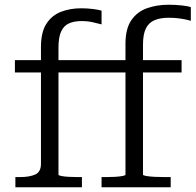

<svg xmlns="http://www.w3.org/2000/svg" viewBox="-20 -791 826 811"><path d="M43 -537H440V-485H43ZM400 -537H747V-485H400ZM510 -53V-606Q510 -670 535 -706Q560 -742 601.5 -756.5Q643 -771 692 -771Q722 -771 748.5 -768Q775 -765 786 -761V-703Q777 -706 762.5 -709Q748 -712 730.5 -714Q713 -716 692 -716Q658 -716 633.5 -706Q609 -696 596.5 -671.5Q584 -647 584 -602V-53Q584 -50 598.5 -47.5Q613 -45 634.5 -44Q656 -43 677 -43H701V0H409V-43H426Q446 -43 465 -44Q484 -45 497 -47.5Q510 -50 510 -53ZM227 -53Q227 -50 239.5 -47.5Q252 -45 271.5 -44Q291 -43 310 -43H326V0H45V-43H63Q105 -43 129 -54Q153 -65 153 -99V-592Q153 -656 176.5 -691.5Q200 -727 238.5 -741.5Q277 -756 323 -756Q348 -756 372.5 -753Q397 -750 409 -746V-688Q394 -692 372 -697Q350 -702 324 -702Q293 -702 271 -692Q249 -682 238 -657.5Q227 -633 227 -589Z"/></svg>

Font: Roboto Serif Light
Style: Regular
Weight: 300
Designer: Greg Gazdowicz
Foundry: Commercial Type
Version: Version 1.008